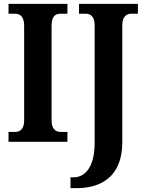

<svg xmlns="http://www.w3.org/2000/svg" viewBox="-20 -734 752 994"><path d="M24 0H329V-51H294C268 -51 247 -66 247 -111V-600C247 -650 266 -663 294 -663H329V-714H24V-663H58C82 -663 105 -650 105 -601V-110C105 -64 82 -51 58 -51H24ZM345 240H378C498 240 613 184 613 4V-601C613 -650 636 -663 660 -663H694V-714H389V-663H424C447 -663 470 -650 470 -604V5C470 139 415 184 361 184H345Z"/></svg>

Font: Noto Serif Condensed
Style: Bold
Weight: 700
Width: 3
Designer: Monotype Design Team
Foundry: Monotype Imaging Inc.
Version: Version 2.015